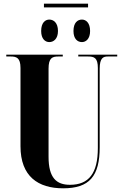

<svg xmlns="http://www.w3.org/2000/svg" viewBox="-20 -1010 668 1040"><path d="M218 -970H457V-990H218ZM247 -782C270 -782 294 -799 294 -842C294 -887 270 -904 247 -904C225 -904 203 -887 203 -842C203 -799 225 -782 247 -782ZM424 -782C445 -782 468 -799 468 -842C468 -887 445 -904 424 -904C400 -904 378 -887 378 -842C378 -799 400 -782 424 -782ZM322 10C464 10 520 -55 520 -213V-638C520 -697 540 -704 564 -704H615V-714H404V-704H457C490 -704 510 -697 510 -642V-208C510 -71 461 -9 359 -9C286 -9 243 -46 243 -161V-638C243 -697 264 -704 296 -704H320V-714H14V-704H38C69 -704 91 -697 91 -642V-218C91 -54 187 10 322 10Z"/></svg>

Font: Noto Serif Display ExtraCondensed ExtraBold
Style: Regular
Weight: 800
Width: 2
Designer: Monotype Design Team
Foundry: Monotype Imaging Inc.
Version: Version 2.009